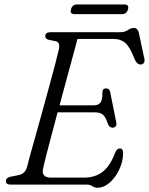

<svg xmlns="http://www.w3.org/2000/svg" viewBox="-20 -848 684 882"><path d="M377 0H27.5Q7 0 7 -17Q7 -31 27 -36L62.5 -43Q78.5 -46 88.2 -54Q98 -62 104 -80Q107.5 -95.5 118.2 -134.2Q129 -173 143.8 -225.8Q158.5 -278.5 174.8 -337Q191 -395.5 206 -451Q221 -506.5 232.8 -550.5Q244.5 -594.5 249.5 -617Q258.5 -654 236 -658.5L205.5 -664.5Q188 -669 188 -681.5Q188 -700 212 -700H532Q553 -700 567.2 -709.8Q581.5 -719.5 595 -719.5Q613 -719.5 618 -696L643 -579Q646 -566 641 -559.2Q636 -552.5 627.5 -551.5Q609.5 -550.5 598 -577Q577 -632.5 555.5 -650.8Q534 -669 504.5 -669H336Q327 -636 313.8 -586.8Q300.5 -537.5 284.8 -480Q269 -422.5 253.5 -364H409.5Q431.5 -364 441.5 -376.8Q451.5 -389.5 450.5 -427Q452.5 -442 466.5 -442Q483.5 -442 486 -425.5L514 -286.5Q516.5 -273.5 511.2 -267.5Q506 -261.5 498 -261.5Q483 -261 476 -278Q465 -311.5 452 -321.8Q439 -332 415 -332H244.5Q229 -273 215 -220.5Q201 -168 191.2 -130Q181.5 -92 178.5 -76.5Q167 -32 215 -32H365Q416.5 -32 451.2 -58.5Q486 -85 510.5 -150Q518 -166 530.5 -166Q545.5 -166 545.5 -146Q545.5 -107 528.2 -70Q511 -33 484 -9.2Q457 14.5 427 14.5Q414.5 14.5 404 7.2Q393.5 0 377 0ZM306 -805Q312 -827.5 334.5 -827.5H551.5Q574 -827.5 568 -805Q562 -783 539.5 -783H322.5Q300 -783 306 -805Z"/></svg>

Font: Fraunces 9pt Soft Light
Style: Italic
Weight: 300
Italic angle: -16°
Version: Version 1.000;[0bf87f6ff]